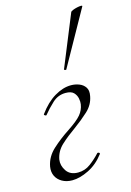

<svg xmlns="http://www.w3.org/2000/svg" viewBox="-115 -789 585 860"><g transform="rotate(-15 177.5 -358.5)"><path d="M111 14Q84 14 64 2.5Q44 -9 35 -28Q26 -47 30 -71Q38 -115 73.5 -147.5Q109 -180 152 -208Q197 -238 214 -258.5Q231 -279 235 -305Q237 -316 234 -332Q231 -348 219.5 -360Q208 -372 182 -372Q147 -372 121 -348Q95 -324 74 -298Q72 -296 67 -299Q62 -302 64 -305Q98 -352 137.5 -375.5Q177 -399 214 -399Q234 -399 252 -392Q270 -385 280 -370Q290 -355 285 -330Q278 -291 247.5 -263Q217 -235 181 -209Q144 -183 114.5 -156Q85 -129 78 -91Q74 -64 91 -38.5Q108 -13 145 -13Q177 -13 203 -32.5Q229 -52 250 -75Q253 -77 257.5 -74.5Q262 -72 260 -68Q229 -27 187.5 -6.5Q146 14 111 14ZM213 -473Q212 -470 206.5 -472Q201 -474 203 -476L301 -716Q303 -719 311.5 -722.5Q320 -726 331 -728.5Q342 -731 349.5 -731Q357 -731 355 -727Z"/></g></svg>

Font: Cormorant Garamond Light
Style: Italic
Weight: 300
Italic angle: -10°
Designer: Christian Thalmann (Catharsis Fonts)
Foundry: Catharsis Fonts
Version: Version 4.001